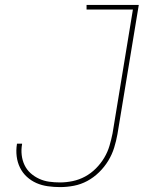

<svg xmlns="http://www.w3.org/2000/svg" viewBox="-20 -755 640 783"><path d="M225 8Q200 8 175 4.5Q150 1 128.5 -8.5Q107 -18 89.5 -34Q72 -50 61.5 -71.5Q51 -93 48 -117.5Q45 -142 49 -167Q49 -168 49 -168.5Q49 -169 50 -169H70Q70 -169 70 -168.5Q70 -168 70 -167Q66 -145 68.5 -123Q71 -101 80 -82Q89 -63 104.5 -49Q120 -35 139.5 -26Q159 -17 180.5 -14Q202 -11 225 -11Q250 -11 276.5 -16.5Q303 -22 327 -35Q351 -48 371 -68Q391 -88 405 -111.5Q419 -135 426.5 -160.5Q434 -186 439 -211L522 -716H333V-735H546L459 -208Q454 -180 445.5 -152.5Q437 -125 421.5 -99.5Q406 -74 384 -52.5Q362 -31 336 -17Q310 -3 281.5 2.5Q253 8 225 8Z"/></svg>

Font: Iosevka Slab Thin Extended
Style: Italic
Weight: 100
Width: 7
Italic angle: -9°
Monospace: yes
Designer: Belleve Invis
Foundry: Belleve Invis
Version: Version 11.1.0; ttfautohint (v1.8.3)